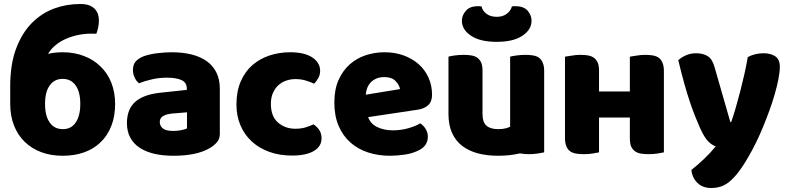

<svg xmlns="http://www.w3.org/2000/svg" viewBox="-20 -762 3939 959"><path d="M294 -117Q336 -117 358 -150Q381 -183 381 -243Q381 -303 358 -335Q335 -368 293 -368Q251 -368 228 -335Q205 -303 205 -243Q205 -182 229 -149Q252 -117 294 -117ZM482 -430Q517 -397 536 -349Q555 -301 555 -243Q555 -181 536 -133Q517 -84 482 -51Q448 -18 400 -1Q352 16 293 16Q234 16 186 -2Q138 -20 103 -54Q69 -87 50 -135Q31 -183 31 -243V-331Q31 -440 60 -518Q89 -596 138 -646Q186 -695 249 -719Q312 -742 380 -742Q406 -742 424 -736Q442 -729 453 -718Q464 -706 469 -692Q474 -677 474 -662Q474 -625 461 -593L449 -594H437Q403 -594 369 -587Q336 -580 307 -567Q278 -554 256 -535Q234 -517 220 -493Q254 -501 293 -501Q352 -501 400 -482Q448 -464 482 -430Z M846 -108Q863 -108 883.5 -111.5Q904 -115 914 -121V-201L842 -195Q814 -193 796 -183Q778 -173 778 -153Q778 -133 793.5 -120.5Q809 -108 846 -108ZM838 -501Q892 -501 936.5 -490Q981 -479 1012.5 -456.5Q1044 -434 1061 -399.5Q1078 -365 1078 -318V-94Q1078 -68 1063.5 -51.5Q1049 -35 1029 -23Q964 16 846 16Q793 16 750.5 6Q708 -4 677.5 -24Q647 -44 630.5 -75Q614 -106 614 -147Q614 -216 655 -253Q696 -290 782 -299L913 -313V-320Q913 -349 887.5 -361.5Q862 -374 814 -374Q776 -374 740 -366Q704 -358 675 -346Q662 -355 653 -373.5Q644 -392 644 -412Q644 -438 656.5 -453.5Q669 -469 695 -480Q724 -491 763.5 -496Q803 -501 838 -501Z M1456 -367Q1431 -367 1408.5 -359Q1386 -351 1369.5 -335.5Q1353 -320 1343 -297Q1333 -274 1333 -243Q1333 -181 1368.5 -150Q1404 -119 1455 -119Q1485 -119 1507 -126Q1529 -133 1546 -141Q1566 -127 1576 -110.5Q1586 -94 1586 -71Q1586 -30 1547 -7.5Q1508 15 1439 15Q1376 15 1325 -3.5Q1274 -22 1237.5 -55.5Q1201 -89 1181 -136Q1161 -183 1161 -240Q1161 -306 1182.5 -355.5Q1204 -405 1241 -437Q1278 -469 1326.5 -485Q1375 -501 1429 -501Q1501 -501 1540 -475Q1579 -449 1579 -408Q1579 -389 1570 -372.5Q1561 -356 1549 -344Q1532 -352 1508 -359.5Q1484 -367 1456 -367Z M1928 16Q1869 16 1818.5 -0.5Q1768 -17 1730.5 -50Q1693 -83 1671.5 -133Q1650 -183 1650 -250Q1650 -316 1671.5 -363.5Q1693 -411 1728 -441.5Q1763 -472 1808 -486.5Q1853 -501 1900 -501Q1953 -501 1996.5 -485Q2040 -469 2071.5 -441Q2103 -413 2120.5 -374Q2138 -335 2138 -289Q2138 -255 2119 -237Q2100 -219 2066 -214L1819 -177Q1830 -144 1864 -127.5Q1898 -111 1942 -111Q1983 -111 2019.5 -121.5Q2056 -132 2079 -146Q2095 -136 2106 -118Q2117 -100 2117 -80Q2117 -35 2075 -13Q2043 4 2003 10Q1963 16 1928 16ZM1900 -377Q1876 -377 1858.5 -369Q1841 -361 1830 -348.5Q1819 -336 1813.5 -320.5Q1808 -305 1807 -289L1978 -317Q1975 -337 1956 -357Q1937 -377 1900 -377Z M2461 -553Q2377 -553 2332 -584Q2287 -614 2287 -659Q2287 -685 2307 -708Q2326 -731 2367 -731H2376Q2380 -731 2385 -730Q2390 -708 2410 -693Q2430 -678 2461 -678Q2492 -678 2511 -693Q2531 -708 2537 -730Q2542 -731 2546 -731H2555Q2596 -731 2616 -708Q2635 -685 2635 -659Q2635 -614 2590 -584Q2545 -553 2461 -553ZM2673 -473Q2685 -464 2691 -448Q2698 -433 2698 -408V-1Q2688 1 2665 5Q2644 8 2622 8Q2600 8 2583 5L2576 4L2573 5Q2524 16 2467 16Q2413 16 2367 4Q2322 -8 2289 -33Q2256 -58 2238 -98Q2220 -137 2220 -193V-479Q2230 -482 2251 -485Q2273 -488 2296 -488Q2318 -488 2335 -485Q2353 -482 2365 -473Q2377 -464 2384 -448Q2390 -433 2390 -408V-193Q2390 -152 2410 -134Q2430 -117 2468 -117Q2491 -117 2506 -121Q2520 -125 2528 -129V-479Q2538 -482 2560 -485Q2581 -488 2604 -488Q2626 -488 2643 -485Q2661 -482 2673 -473Z M3271 -473Q3283 -464 3289 -448Q3296 -433 3296 -408V-1Q3286 1 3263 5Q3242 8 3220 8Q3198 8 3180 5Q3163 2 3151 -7Q3139 -16 3132 -31Q3126 -47 3126 -72V-175H2972V-1Q2962 1 2939 5Q2918 8 2896 8Q2874 8 2857 5Q2839 2 2827 -7Q2815 -16 2809 -31Q2802 -47 2802 -72V-479Q2815 -481 2835 -484Q2856 -488 2878 -488Q2900 -488 2918 -485Q2935 -482 2947 -473Q2959 -464 2966 -448Q2972 -433 2972 -408V-305H3126V-479Q3139 -481 3158 -484Q3180 -488 3202 -488Q3224 -488 3241 -485Q3259 -482 3271 -473Z M3476 -124Q3465 -149 3452.5 -180Q3440 -211 3426.5 -251Q3413 -291 3398.5 -342.5Q3384 -394 3368 -461Q3382 -475 3405.5 -485.5Q3429 -496 3457 -496Q3492 -496 3515 -481.5Q3538 -467 3549 -427L3628 -152H3632Q3644 -186 3655.5 -226Q3667 -266 3678 -308.5Q3689 -351 3698.5 -393.5Q3708 -436 3715 -477Q3751 -496 3794 -496Q3829 -496 3852 -481Q3875 -466 3875 -429Q3875 -402 3868 -366.5Q3861 -331 3849.5 -291Q3838 -251 3822.5 -208.5Q3807 -166 3790 -125Q3773 -84 3755 -47.5Q3737 -11 3720 18Q3692 67 3668 98Q3644 129 3622 146.5Q3600 164 3578 170.5Q3556 177 3532 177Q3490 177 3464 152Q3438 127 3433 87Q3465 62 3497 31.5Q3529 1 3555 -31Q3538 -36 3518.5 -54.5Q3499 -73 3476 -124Z"/></svg>

Font: Baloo Cyrillic
Style: Regular
Weight: 400
Designer: Ek Type, Denis Ignatov
Foundry: Ek Type
Version: Version 1.50 July 26, 2019